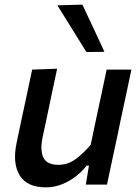

<svg xmlns="http://www.w3.org/2000/svg" viewBox="-20 -798 603 830"><path d="M178.5 12Q97 12 65 -40.2Q33 -92.5 52 -181.5Q56.5 -202.5 60.8 -223.2Q65 -244 71 -272Q85.5 -338.5 96.5 -390.8Q107.5 -443 119 -497L227 -501Q215.5 -446.5 204.2 -394Q193 -341.5 181 -283.5L164.5 -206Q152.5 -149.5 167.2 -117.5Q182 -85.5 233 -85.5Q273.5 -85.5 307 -110.2Q340.5 -135 372 -172L395.5 -283.5Q408 -341 418.8 -392Q429.5 -443 441 -497H548Q536.5 -443 525.5 -390.5Q514.5 -338 500 -271.5L489 -218Q475.5 -156 464.8 -105.2Q454 -54.5 442.5 0H351L364.5 -82H354.5Q336.5 -58.5 309.5 -37Q282.5 -15.5 248.8 -1.8Q215 12 178.5 12ZM353.5 -573Q323 -622.5 291.5 -673Q260 -723.5 228 -775L336 -778Q360 -727 384 -676.2Q408 -625.5 431.5 -574Z"/></svg>

Font: Commissioner Medium
Style: Italic
Weight: 500
Italic angle: -12°
Designer: Kostas Bartsokas
Foundry: Kostas Bartsokas
Version: Version 1.000; ttfautohint (v1.8.3)